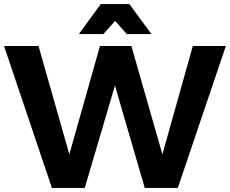

<svg xmlns="http://www.w3.org/2000/svg" viewBox="-20 -927 1134 947"><path d="M931 -700H1094L857 0H694L547 -505L398 0H236L0 -700H170L322 -166L473 -700H628L781 -166ZM727 -759H605L548 -824L490 -759H369L477 -907H618Z"/></svg>

Font: Montserrat arm2 SemiBold
Style: Regular
Weight: 600
Designer: Julieta Ulanovsky
Foundry: Julieta Ulanovsky
Version: Version 6.000